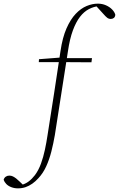

<svg xmlns="http://www.w3.org/2000/svg" viewBox="-172 -776 653 1054"><path d="M-74 258Q-93 258 -110 251.5Q-127 245 -137.5 234Q-148 223 -152 211Q-149 200 -140.5 194Q-132 188 -121 188Q-110 188 -101 192.5Q-92 197 -83 204Q-74 211 -65 220L-44 240V243H-57V240Q-33 234 -14.5 220Q4 206 20 185Q40 158 53 122Q66 86 74.5 46Q83 6 89 -34Q107 -149 125 -264Q143 -379 160 -495Q171 -570 193 -620Q215 -670 243.5 -700Q272 -730 303.5 -743Q335 -756 365 -756Q389 -756 409.5 -747Q430 -738 443.5 -724Q457 -710 461 -695Q460 -683 453 -677.5Q446 -672 436 -672Q425 -672 416.5 -678.5Q408 -685 395 -700L355 -744V-748H373V-743Q343 -740 316 -726Q289 -712 267 -683.5Q245 -655 228 -609Q211 -563 201 -495Q183 -381 165 -264.5Q147 -148 129 -34Q121 12 110 55.5Q99 99 82 136.5Q65 174 39 202Q23 220 5 232.5Q-13 245 -32 251.5Q-51 258 -74 258ZM41 -435 42 -451 172 -461V-457H333L330 -434L171 -435Z"/></svg>

Font: Source Serif 4 48pt Light
Style: Italic
Weight: 300
Italic angle: -12°
Designer: Frank Grießhammer
Foundry: Adobe Systems Incorporated
Version: Version 4.004;hotconv 1.0.116;makeotfexe 2.5.65601